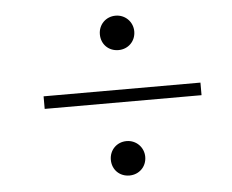

<svg xmlns="http://www.w3.org/2000/svg" viewBox="-42 -546 697 578"><g transform="rotate(-5 307.0 -256.5)"><path d="M90 -275V-237H564V-275ZM327 -394C356 -394 379 -416 379 -446C379 -475 356 -498 327 -498C297 -498 275 -475 275 -446C275 -416 297 -394 327 -394ZM327 -15C356 -15 379 -37 379 -67C379 -96 356 -119 327 -119C297 -119 275 -96 275 -67C275 -37 297 -15 327 -15Z"/></g></svg>

Font: Sprat Condesed
Style: Bold
Weight: 700
Width: 3
Designer: Ethan Nakache
Foundry: Collletttivo
Version: Version 2.000;Glyphs 3.2 (3217)